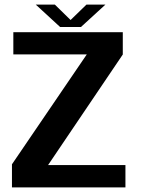

<svg xmlns="http://www.w3.org/2000/svg" viewBox="-20 -815 614 835"><path d="M32 0H525.5V-97H189L514 -578V-675H38V-578.5H357.5L32 -100.5ZM241.5 -697.5H332L438.5 -795H356L287 -728L218.5 -795H135.5Z"/></svg>

Font: Anybody Thin SemiBold
Style: Regular
Weight: 600
Version: Version 1.113;gftools[0.9.25]